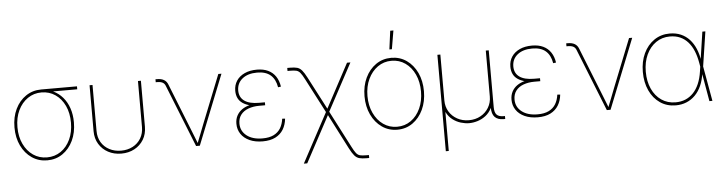

<svg xmlns="http://www.w3.org/2000/svg" viewBox="-53 -996 5477 1455"><g transform="rotate(-5 2686.0 -268.5)"><path d="M272.5 9.8Q207 9.8 155.8 -25.1Q104.5 -60.1 75.2 -120.8Q45.9 -181.6 45.9 -259.8Q45.9 -338.9 75.2 -399.4Q104.5 -460 155.8 -494.6Q207 -529.3 272.5 -529.3H544.9V-506.8H330.6H272.5Q213.9 -506.8 167.7 -475.1Q121.6 -443.4 95 -387.9Q68.4 -332.5 68.4 -259.8Q68.4 -187.5 95 -131.6Q121.6 -75.7 167.7 -44.2Q213.9 -12.7 272.5 -12.7Q331.5 -12.7 377.4 -44.2Q423.3 -75.7 449.5 -131.6Q475.6 -187.5 475.6 -259.8Q475.6 -332.5 449.5 -388.2Q423.3 -443.8 377.4 -475.3Q331.5 -506.8 272.5 -506.8V-525.4Q321.8 -525.4 362.8 -505.9Q403.8 -486.3 434.3 -451.2Q464.8 -416 481.4 -367.4Q498 -318.8 498 -259.8Q498 -181.6 469 -120.8Q439.9 -60.1 389.2 -25.1Q338.4 9.8 272.5 9.8Z M835.9 7.8Q780.3 7.8 736.1 -15.9Q691.9 -39.6 666.3 -81.8Q640.6 -124 640.6 -179.7V-529.3H663.1V-179.7Q663.1 -130.4 685.5 -93Q708 -55.7 747.3 -35.2Q786.6 -14.6 835.9 -14.6Q885.7 -14.6 924.8 -35.2Q963.9 -55.7 986.3 -93Q1008.8 -130.4 1008.8 -179.7V-529.3H1031.2V-179.7Q1031.2 -124 1005.6 -81.8Q980 -39.6 936 -15.9Q892.1 7.8 835.9 7.8Z M1404.8 0 1214.8 -476.6Q1207.5 -493.7 1192.4 -501Q1177.2 -508.3 1153.8 -508.3H1142.1V-530.8H1153.8Q1186 -530.8 1206.3 -519Q1226.6 -507.3 1236.3 -482.4L1362.8 -164.1Q1377.9 -127.4 1392.3 -89.6Q1406.7 -51.8 1421.9 -14.6H1416Q1431.2 -51.8 1445.6 -89.4Q1460 -127 1474.6 -164.1L1620.1 -529.3H1644L1433.1 0Z M1911.6 8.8Q1853.5 8.8 1811.3 -10.5Q1769 -29.8 1746.3 -63.7Q1723.6 -97.7 1723.6 -141.1Q1723.6 -176.3 1737.8 -202.9Q1752 -229.5 1777.6 -247.6Q1803.2 -265.6 1839.4 -274.7Q1875.5 -283.7 1919.4 -283.7H1953.1V-262.2H1908.2Q1861.8 -262.2 1825 -248.5Q1788.1 -234.9 1767.3 -207.5Q1746.6 -180.2 1746.6 -140.6Q1746.6 -84 1791.3 -48.8Q1835.9 -13.7 1911.6 -13.7Q1963.4 -13.7 1997.1 -30.5Q2030.8 -47.4 2049.1 -77.6Q2067.4 -107.9 2072.8 -149.4L2094.7 -147.9Q2089.8 -101.1 2068.4 -65.9Q2046.9 -30.8 2008.1 -11Q1969.2 8.8 1911.6 8.8ZM1917.5 -263.7Q1873.5 -263.7 1839.8 -271.7Q1806.2 -279.8 1783 -295.7Q1759.8 -311.5 1748.3 -335.4Q1736.8 -359.4 1736.8 -391.1Q1736.8 -434.6 1758.5 -467.3Q1780.3 -500 1820.1 -518.3Q1859.9 -536.6 1913.6 -536.6Q1963.4 -536.6 1999 -519.5Q2034.7 -502.4 2056.2 -470.2Q2077.6 -438 2084.5 -392.6L2062.5 -389.6Q2052.2 -451.2 2015.6 -482.7Q1979 -514.2 1913.6 -514.2Q1842.8 -514.2 1801.3 -480.7Q1759.8 -447.3 1759.3 -391.6Q1759.3 -339.4 1797.4 -312Q1835.4 -284.7 1908.2 -284.7H1953.1V-263.7Z M2206.5 204.1 2412.1 -179.2H2428.2L2576.7 107.9Q2594.2 142.6 2606.9 158.2Q2619.6 173.8 2636.2 178Q2652.8 182.1 2683.1 182.1H2703.6V204.6H2683.1Q2649.4 204.6 2628.9 199Q2608.4 193.4 2592.3 175Q2576.2 156.7 2556.6 118.7L2420.4 -146.5L2232.4 204.1ZM2413.1 -160.2 2271.5 -432.6Q2253.9 -466.8 2241.2 -482.2Q2228.5 -497.6 2211.9 -502Q2195.3 -506.3 2165 -506.3H2144.5V-529.3H2165Q2199.2 -529.3 2219.5 -523.7Q2239.7 -518.1 2255.6 -499.5Q2271.5 -481 2291 -443.4L2420.4 -195.3L2599.1 -529.3H2625L2426.8 -160.2Z M2935.5 9.8Q2870.1 9.8 2818.8 -26.1Q2767.6 -62 2738.3 -123.8Q2709 -185.5 2709 -263.7Q2709 -342.8 2738.3 -404.3Q2767.6 -465.8 2818.8 -501.5Q2870.1 -537.1 2935.5 -537.1Q3001 -537.1 3052 -501.5Q3103 -465.8 3132.1 -404.1Q3161.1 -342.3 3161.1 -263.7Q3161.1 -185.5 3132.1 -123.8Q3103 -62 3052.2 -26.1Q3001.5 9.8 2935.5 9.8ZM2935.5 -12.7Q2994.6 -12.7 3040.5 -45.2Q3086.4 -77.6 3112.5 -134.5Q3138.7 -191.4 3138.7 -263.7Q3138.7 -336.4 3112.5 -393.1Q3086.4 -449.7 3040.5 -482.2Q2994.6 -514.6 2935.5 -514.6Q2877 -514.6 2830.8 -481.9Q2784.7 -449.2 2758.1 -392.8Q2731.4 -336.4 2731.4 -263.7Q2731.4 -191.4 2758.1 -134.5Q2784.7 -77.6 2830.8 -45.2Q2877 -12.7 2935.5 -12.7ZM2927.7 -601.6 2946.3 -742.2H2970.7L2946.8 -601.6Z M3286.6 204.1V-529.3H3309.1V-179.7Q3309.1 -132.8 3331.5 -95.5Q3354 -58.1 3393.3 -36.4Q3432.6 -14.6 3481.9 -14.6Q3531.7 -14.6 3570.8 -36.4Q3609.9 -58.1 3632.3 -95.5Q3654.8 -132.8 3654.8 -179.7V-529.3H3677.2V-96.7Q3677.2 -56.6 3693.4 -39.6Q3709.5 -22.5 3744.6 -22.5H3756.3V0H3744.6Q3699.7 0 3677.2 -23.4Q3654.8 -46.9 3654.8 -96.7V-179.7H3672.4Q3672.4 -127.9 3654.3 -92Q3636.2 -56.2 3607.4 -34.2Q3578.6 -12.2 3545.4 -2.2Q3512.2 7.8 3481.9 7.8Q3451.7 7.8 3418.5 -2.2Q3385.3 -12.2 3356.4 -34.2Q3327.6 -56.2 3309.6 -92Q3291.5 -127.9 3291.5 -179.7H3309.1V204.1Z M4004.4 8.8Q3946.3 8.8 3904.1 -10.5Q3861.8 -29.8 3839.1 -63.7Q3816.4 -97.7 3816.4 -141.1Q3816.4 -176.3 3830.6 -202.9Q3844.7 -229.5 3870.4 -247.6Q3896 -265.6 3932.1 -274.7Q3968.3 -283.7 4012.2 -283.7H4045.9V-262.2H4001Q3954.6 -262.2 3917.7 -248.5Q3880.9 -234.9 3860.1 -207.5Q3839.4 -180.2 3839.4 -140.6Q3839.4 -84 3884 -48.8Q3928.7 -13.7 4004.4 -13.7Q4056.2 -13.7 4089.8 -30.5Q4123.5 -47.4 4141.8 -77.6Q4160.2 -107.9 4165.5 -149.4L4187.5 -147.9Q4182.6 -101.1 4161.1 -65.9Q4139.6 -30.8 4100.8 -11Q4062 8.8 4004.4 8.8ZM4010.3 -263.7Q3966.3 -263.7 3932.6 -271.7Q3898.9 -279.8 3875.7 -295.7Q3852.5 -311.5 3841.1 -335.4Q3829.6 -359.4 3829.6 -391.1Q3829.6 -434.6 3851.3 -467.3Q3873 -500 3912.8 -518.3Q3952.6 -536.6 4006.3 -536.6Q4056.2 -536.6 4091.8 -519.5Q4127.4 -502.4 4148.9 -470.2Q4170.4 -438 4177.2 -392.6L4155.3 -389.6Q4145 -451.2 4108.4 -482.7Q4071.8 -514.2 4006.3 -514.2Q3935.5 -514.2 3894 -480.7Q3852.5 -447.3 3852.1 -391.6Q3852.1 -339.4 3890.1 -312Q3928.2 -284.7 4001 -284.7H4045.9V-263.7Z M4529.3 0 4339.4 -476.6Q4332 -493.7 4316.9 -501Q4301.8 -508.3 4278.3 -508.3H4266.6V-530.8H4278.3Q4310.5 -530.8 4330.8 -519Q4351.1 -507.3 4360.8 -482.4L4487.3 -164.1Q4502.4 -127.4 4516.8 -89.6Q4531.2 -51.8 4546.4 -14.6H4540.5Q4555.7 -51.8 4570.1 -89.4Q4584.5 -127 4599.1 -164.1L4744.6 -529.3H4768.6L4557.6 0Z M5053.7 9.8Q4985.8 9.8 4934.6 -25.4Q4883.3 -60.5 4854.7 -122.3Q4826.2 -184.1 4826.2 -263.7Q4826.2 -343.3 4855.2 -404.8Q4884.3 -466.3 4935.8 -501.5Q4987.3 -536.6 5053.7 -536.6Q5101.1 -536.6 5138.7 -520.3Q5176.3 -503.9 5203.9 -473.9Q5231.4 -443.8 5249.3 -401.9Q5267.1 -359.9 5274.4 -308.1H5280.3L5284.7 -268.1L5332.5 0H5309.6L5258.3 -294.4Q5249.5 -345.7 5232.7 -386.5Q5215.8 -427.2 5190.4 -455.6Q5165 -483.9 5131.3 -499Q5097.7 -514.2 5053.7 -514.2Q4993.7 -514.2 4947.5 -482.2Q4901.4 -450.2 4875 -393.6Q4848.6 -336.9 4848.6 -263.7Q4848.6 -189.9 4874.5 -133.3Q4900.4 -76.7 4946.8 -44.9Q4993.2 -13.2 5053.7 -13.2Q5094.7 -13.2 5128.4 -27.1Q5162.1 -41 5188.5 -68.4Q5214.8 -95.7 5232.4 -136.2Q5250 -176.8 5257.8 -230L5302.2 -529.3H5325.2L5284.7 -263.2L5280.8 -218.3H5274.9Q5267.6 -163.6 5248.8 -121.1Q5230 -78.6 5200.9 -49.6Q5171.9 -20.5 5134.8 -5.4Q5097.7 9.8 5053.7 9.8Z"/></g></svg>

Font: Inter 24pt Thin
Style: Regular
Weight: 250
Designer: Rasmus Andersson
Foundry: rsms
Version: Version 4.001;git-66647c0bb